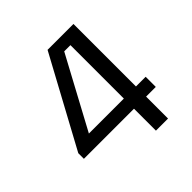

<svg xmlns="http://www.w3.org/2000/svg" viewBox="-167 -761 897 897"><g transform="rotate(-45 281.5 -312.5)"><path d="M365 -145H34V-182L274 -625H445V-212H509V-145H445V0H365ZM134 -212H365V-565H324Z"/></g></svg>

Font: Changa Light
Style: Regular
Weight: 300
Designer: Eduardo Rodriguez Tunni
Foundry: Eduardo Rodriguez Tunni
Version: Version 3.002; ttfautohint (v1.8.2)